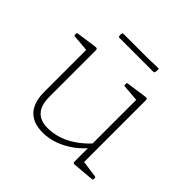

<svg xmlns="http://www.w3.org/2000/svg" viewBox="-162 -805 975 975"><g transform="rotate(45 326.0 -317.5)"><path d="M520 -162V-14L501 -40L610 -25Q616 -24 616 -18V-11Q616 -5 610 -4L493 6Q489 6 486.5 4Q484 2 484 -5V-116V-125V-162ZM266 6Q196 6 160.5 -32.5Q125 -71 125 -147V-327H161V-147Q161 -28 267 -28Q389 -28 496 -147L500 -120Q472 -83 434 -54.5Q396 -26 353 -10Q310 6 266 6ZM484 -162V-327H520V-162ZM125 -327V-471L144 -446L36 -455Q30 -456 30 -462V-469Q30 -475 36 -476L141 -491Q154 -493 157.5 -490.5Q161 -488 161 -480V-327ZM484 -327V-471L503 -446L395 -455Q389 -456 389 -462V-469Q389 -475 395 -476L500 -491Q513 -493 516.5 -490.5Q520 -488 520 -480V-327ZM194 -633Q195 -639 201 -639H379L448 -641Q454 -641 454 -635Q454 -630 453.5 -625.5Q453 -621 452 -616Q451 -610 445 -610H201Q195 -610 194 -616Q193 -620 193 -624.5Q193 -629 194 -633Z"/></g></svg>

Font: Hahmlet Thin
Style: Regular
Weight: 250
Version: Version 1.002